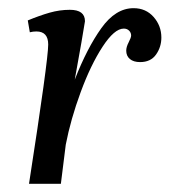

<svg xmlns="http://www.w3.org/2000/svg" viewBox="-20 -450 415 470"><path d="M98 -341Q98 -373 69 -373Q61 -373 53 -371L48 -400Q77 -412 101.5 -419Q126 -426 151 -426Q188 -426 188 -398Q183 -365 163 -255Q193 -332 228 -381Q263 -430 307 -430Q337 -430 356 -408.5Q375 -387 375 -358Q375 -335 362 -316.5Q349 -298 323 -298Q307 -298 298 -305.5Q289 -313 289 -326Q289 -335 295 -346.5Q301 -358 301 -363Q301 -370 296 -375Q291 -380 283 -380Q260 -380 231 -335.5Q202 -291 177.5 -224.5Q153 -158 141 -96L129 0H51Q98 -303 98 -341Z"/></svg>

Font: Unna
Style: Italic
Weight: 400
Italic angle: -8.05°
Designer: Jorge de Buen Unna
Foundry: Omnibus-Type
Version: Version 2.008